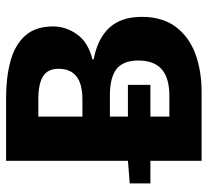

<svg xmlns="http://www.w3.org/2000/svg" viewBox="-46 -646 692 640"><g transform="rotate(-90 300.0 -326.0)"><path d="M84.1 0V-651.7H294.6Q362.3 -651.7 416.1 -637.1Q469.8 -622.6 500.8 -588.3Q531.9 -554 531.9 -494.6Q531.9 -452.8 505.7 -415.4Q479.5 -378.1 421.9 -363.8V-359.8Q491.8 -346.7 527.8 -307.3Q563.8 -267.9 563.8 -199.2Q563.8 -130.9 530.7 -86.4Q497.5 -42 440.9 -21Q384.3 0 313.2 0ZM8.7 -170.7V-239.6L85.5 -245.6H337.2V-170.7ZM231.3 -107.5H301.2Q360.7 -107.5 389.5 -133.4Q418.3 -159.3 418.3 -210.4Q418.3 -261.3 390.1 -283.5Q362 -305.7 301.2 -305.7H231.3ZM231.3 -397.3H287.8Q340.8 -397.3 365.8 -417.5Q390.7 -437.6 390.7 -476.7Q390.7 -513.1 365.6 -528.6Q340.4 -544.2 288.9 -544.2H231.3Z"/></g></svg>

Font: Source Code Pro ExtraLight
Style: Regular
Weight: 200
Monospace: yes
Designer: Paul D. Hunt, Teo Tuominen
Foundry: Adobe
Version: Version 1.026;hotconv 1.1.0;makeotfexe 2.6.0